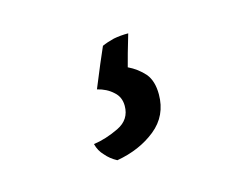

<svg xmlns="http://www.w3.org/2000/svg" viewBox="-50 -92 534 407"><g transform="rotate(-15 217.0 111.0)"><path d="M255.9 -15.6Q238.3 -15.6 223.6 -12.7Q208 -8.8 197.3 -3.9Q184.6 24.4 161.1 82Q181.6 86.9 195.3 99.6Q209 111.3 209 130.9Q209 161.1 180.7 174.8Q152.3 188.5 125 192.4Q128.9 208 139.6 218.8Q149.4 230.5 164.1 238.3Q214.8 229.5 250 201.2Q285.2 172.9 285.2 126Q285.2 96.7 271.5 80.1Q256.8 63.5 236.3 53.7Q242.2 30.3 255.9 -15.6Z"/></g></svg>

Font: cl
Style: Italic
Weight: 400
Designer: Mitja Miklavcic
Version: Version 7.504; 2011; Build 1022